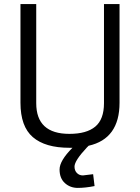

<svg xmlns="http://www.w3.org/2000/svg" viewBox="-20 -712 685 938"><path d="M157 -208Q157 -58 319 -58Q403 -58 445.5 -93.5Q488 -129 488 -208V-692H564V-210Q564 -34 413 0L404 9Q344 73 344 102Q344 121 355.5 133Q367 145 385 145L435 139L442 197Q397 206 360 206Q323 206 297 182.5Q271 159 271 116Q271 73 334 10H319Q201 10 140.5 -42Q80 -94 80 -210V-692H157Z"/></svg>

Font: Titillium Web
Style: Regular
Weight: 400
Version: Version 1.002;PS 57.000;hotconv 1.0.70;makeotf.lib2.5.55311